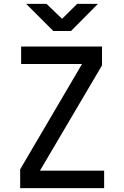

<svg xmlns="http://www.w3.org/2000/svg" viewBox="-20 -970 640 990"><path d="M84 0V-97L403 -640H89V-730H506V-633L186 -90H517V0ZM255 -810 115 -950H220L300 -873L378 -950H485L346 -810Z"/></svg>

Font: JetBrains Mono NL Medium
Style: Regular
Weight: 500
Monospace: yes
Designer: Philipp Nurullin, Konstantin Bulenkov
Foundry: JetBrains
Version: Version 2.305; ttfautohint (v1.8.4.7-5d5b)